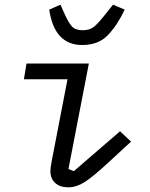

<svg xmlns="http://www.w3.org/2000/svg" viewBox="-20 -787 640 819"><path d="M195 -57Q195 -69 199 -91L200 -97L268 -449H82L93 -516H359L272 -66L295 -57L492 -227L539 -183L448 -99Q377 -33 341.5 -10.5Q306 12 272 12Q235 12 215 -7Q195 -26 195 -57ZM190 -746 238 -767 253 -733Q272 -690 287 -674Q302 -658 333 -658Q362 -658 380.5 -672.5Q399 -687 435 -733L462 -767L512 -746Q481 -680 440.5 -637.5Q400 -595 331 -595Q212 -595 190 -746Z"/></svg>

Font: iA Writer Mono V
Style: Regular
Weight: 400
Italic angle: -9.5°
Designer: Mike Abbink, Paul van der Laan, Pieter van Rosmalen
Foundry: Bold Monday
Version: Version 2.000